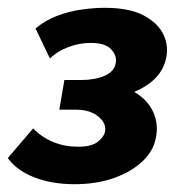

<svg xmlns="http://www.w3.org/2000/svg" viewBox="-36 -458 467 492"><path d="M155 14Q97 14 52 -3.5Q7 -21 -16 -53L49 -129Q71 -106 100.5 -94Q130 -82 164 -82Q197 -82 213 -93.5Q229 -105 233 -120Q236 -134 228 -146.5Q220 -159 202.5 -168Q185 -177 159 -177H116L129 -253H173Q207 -253 232.5 -264Q258 -275 261 -299Q263 -317 248 -332.5Q233 -348 196 -348Q168 -348 139.5 -337.5Q111 -327 92 -308L55 -385Q80 -406 110.5 -417.5Q141 -429 173 -433.5Q205 -438 232 -438Q296 -438 333 -418Q370 -398 383.5 -368Q397 -338 389 -306Q381 -273 354.5 -250.5Q328 -228 290 -216Q252 -204 209 -204L215 -243Q273 -243 308 -222.5Q343 -202 357 -170Q371 -138 363 -103Q357 -71 329 -44.5Q301 -18 256.5 -2Q212 14 155 14Z"/></svg>

Font: Ysabeau Infant ExtraBold
Style: Italic
Weight: 800
Italic angle: -12°
Designer: Christian Thalmann (Catharsis Fonts)
Version: Version 2.001;gftools[0.9.30]; featfreeze: ss01,ss02,lnum